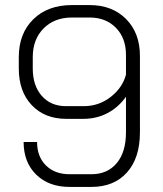

<svg xmlns="http://www.w3.org/2000/svg" viewBox="-20 -728 643 756"><path d="M73 -169H126Q126 -111 161 -76.5Q196 -42 254 -42H340Q403 -42 439.5 -85.5Q476 -129 476 -207V-347Q446 -305 403 -282.5Q360 -260 308 -260H241Q156 -260 105 -314Q54 -368 54 -458V-503Q54 -596 111 -652Q168 -708 263 -708H333Q422 -708 476.5 -653Q531 -598 531 -508V-207Q531 -106 480 -49Q429 8 340 8H254Q172 8 122.5 -40.5Q73 -89 73 -169ZM310 -310Q369 -310 415.5 -346Q462 -382 476 -434V-512Q476 -578 436.5 -618.5Q397 -659 333 -659H263Q194 -659 151.5 -616Q109 -573 109 -503V-458Q109 -391 144.5 -350.5Q180 -310 240 -310Z"/></svg>

Font: Bai Jamjuree Light
Style: Regular
Weight: 300
Designer: Katatrad Aksorn Co.,Ltd.
Foundry: Cadson Demak Co.,Ltd.
Version: Version 1.000; ttfautohint (v1.6)